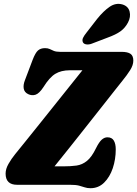

<svg xmlns="http://www.w3.org/2000/svg" viewBox="-20 -973 722 1011"><path d="M347.5 0H70Q9.5 0 9.5 -59Q9.5 -83.5 24.8 -110.2Q40 -137 60 -161.5Q79 -185 111.8 -225.5Q144.5 -266 184.5 -316Q224.5 -366 266.5 -418.5Q308.5 -471 346.8 -519Q385 -567 414 -603H348Q302 -603 271.2 -584.2Q240.5 -565.5 208.5 -514Q186.5 -480.5 167 -474.2Q147.5 -468 128 -477.5Q108.5 -487 105 -506.2Q101.5 -525.5 111 -550L151.5 -657Q166 -695 180 -707.2Q194 -719.5 217 -719.5Q232 -719.5 241.8 -714.8Q251.5 -710 263.5 -705Q275.5 -700 296.5 -700H619.5Q652.5 -700 667.2 -689.5Q682 -679 682 -654Q682 -630 665.2 -603.5Q648.5 -577 624 -547Q612 -532 583.5 -496Q555 -460 516.5 -411Q478 -362 434.2 -306.8Q390.5 -251.5 347.2 -197Q304 -142.5 267 -97H312.5Q352.5 -97 382.8 -101.2Q413 -105.5 438 -125.8Q463 -146 486 -193.5Q502 -225.5 516 -237.8Q530 -250 545.5 -250Q569 -250 579.2 -233Q589.5 -216 589.5 -186.5Q589.5 -134 573.8 -87.2Q558 -40.5 528.2 -11.2Q498.5 18 456.5 18Q439 18 426.2 13.5Q413.5 9 396.2 4.5Q379 0 347.5 0ZM491.5 -873.5Q524.5 -914.5 557 -937Q589.5 -959.5 625 -949.5Q655.5 -940 662.5 -912Q669.5 -884 654 -854.5Q639 -826 614.5 -808.2Q590 -790.5 545.5 -774.5L463 -743Q448.5 -737.5 435 -739.2Q421.5 -741 416.5 -750.5Q411.5 -762 417.5 -774.2Q423.5 -786.5 434.5 -800Z"/></svg>

Font: Fraunces 144pt SuperSoft Black
Style: Italic
Weight: 900
Italic angle: -16°
Version: Version 1.000;[b76b70a41]